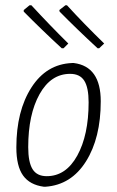

<svg xmlns="http://www.w3.org/2000/svg" viewBox="-20 -701 444 728"><path d="M356 -518H350Q272 -590 206 -657L205 -663L228 -681H234Q297 -612 375 -536ZM221 -518H214Q136 -590 70 -657V-663L92 -681H99Q171 -603 239 -536ZM253 -462H260Q362 -449 362 -317Q362 -178 306 -89Q250 0 153 7H146Q93 0 67.5 -35.5Q42 -71 42 -142Q42 -280 99 -369Q156 -458 253 -462ZM246 -421Q173 -421 130 -344Q87 -267 87 -143Q87 -86 103.5 -59.5Q120 -33 157 -33Q230 -33 273 -111Q316 -189 316 -313Q316 -369 299.5 -395Q283 -421 246 -421Z"/></svg>

Font: Alegreya Sans Light
Style: Italic
Weight: 300
Italic angle: -7°
Designer: Juan Pablo del Peral
Foundry: Huerta Tipografica
Version: Version 2.007